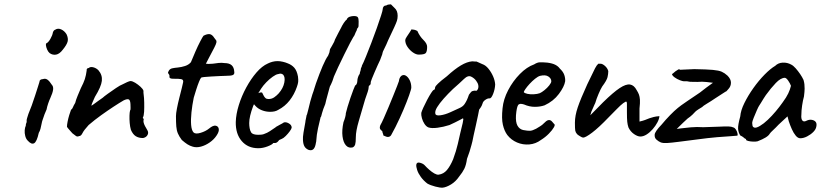

<svg xmlns="http://www.w3.org/2000/svg" viewBox="-20 -676 3788 886"><path d="M108 -27Q100 -35 96.5 -48.5Q93 -62 94 -75Q95 -88 99 -96Q99 -104 101.5 -108.5Q104 -113 103 -117Q102 -121 105 -131Q108 -141 111 -150Q118 -166 126.5 -189.5Q135 -213 142.5 -236.5Q150 -260 155.5 -277Q161 -294 162 -298Q162 -310 178 -311Q190 -315 199.5 -308Q209 -301 219 -285Q227 -277 225 -262Q223 -247 212 -223Q208 -215 202.5 -199Q197 -183 195 -171Q191 -163 185.5 -148.5Q180 -134 176 -121Q174 -116 172 -105Q170 -94 167 -82.5Q164 -71 159 -63Q150 -22 137.5 -15Q125 -8 108 -27ZM209 -431Q202 -437 197.5 -447.5Q193 -458 192 -466.5Q191 -475 194 -476Q203 -480 212.5 -496.5Q222 -513 224 -526Q225 -530 228 -534Q231 -538 235 -539Q247 -547 262 -540.5Q277 -534 287 -518Q296 -499 292 -484Q288 -469 270 -447Q255 -427 239 -424Q223 -421 209 -431Z M640 -39Q620 -39 606.5 -47.5Q593 -56 584 -77Q580 -91 578.5 -108.5Q577 -126 577.5 -142Q578 -158 580 -165Q583 -169 582.5 -178Q582 -187 582 -196Q581 -215 573.5 -217.5Q566 -220 551 -213Q532 -202 504.5 -184Q477 -166 447 -144.5Q417 -123 389 -99Q367 -75 360.5 -61.5Q354 -48 345 -48Q337 -44 330.5 -48.5Q324 -53 314 -61Q307 -69 299 -78Q291 -87 289 -91Q289 -100 292 -115Q295 -130 299.5 -145Q304 -160 308 -170Q313 -172 316.5 -181Q320 -190 327 -201Q330 -214 338 -233.5Q346 -253 353 -269Q366 -294 371.5 -311Q377 -328 380 -351Q379 -355 381.5 -358.5Q384 -362 388 -362H389Q397 -369 410.5 -365.5Q424 -362 434 -352Q453 -330 450 -303Q447 -276 418 -229Q411 -213 406.5 -203Q402 -193 402 -188Q402 -188 411.5 -194.5Q421 -201 433.5 -210.5Q446 -220 454 -225Q459 -230 477 -243Q495 -256 515 -269.5Q535 -283 546 -287Q555 -292 566.5 -297Q578 -302 582 -302Q591 -302 604 -294Q617 -286 628.5 -275.5Q640 -265 642 -257Q642 -253 642 -248Q642 -243 643 -239Q645 -225 645.5 -202.5Q646 -180 645 -160.5Q644 -141 639 -133Q639 -133 639.5 -131Q640 -129 643 -128Q643 -125 643 -124Q643 -123 643 -123Q641 -120 642.5 -112Q644 -104 649 -94.5Q654 -85 659 -77Q667 -65 661 -53.5Q655 -42 640 -39Z M870 1Q856 -3 845 -10Q834 -17 819 -30Q807 -46 801 -60Q795 -74 793.5 -92.5Q792 -111 792 -140Q792 -152 796.5 -175.5Q801 -199 807.5 -224.5Q814 -250 819 -270Q824 -290 825 -296Q828 -309 815 -311Q802 -313 786.5 -312.5Q771 -312 766 -315Q762 -316 762 -321Q762 -326 762 -326Q762 -330 760.5 -331.5Q759 -333 756 -338Q754 -342 759.5 -350.5Q765 -359 776 -361Q785 -363 801 -364.5Q817 -366 834 -371.5Q851 -377 861 -389Q870 -411 881.5 -437.5Q893 -464 904 -485Q915 -506 919 -511Q936 -520 947.5 -518.5Q959 -517 969 -501Q974 -494 977 -490.5Q980 -487 978.5 -479.5Q977 -472 968.5 -455.5Q960 -439 943 -407Q938 -397 934 -389.5Q930 -382 930 -382Q934 -381 942 -381Q950 -381 962 -382Q973 -384 989 -385.5Q1005 -387 1015 -385Q1038 -385 1049 -375Q1060 -365 1061 -345Q1063 -334 1055 -330Q1047 -326 1020 -326Q1011 -326 993 -325Q975 -324 955 -323Q935 -322 921.5 -320.5Q908 -319 908 -317Q905 -315 898.5 -299Q892 -283 885.5 -262.5Q879 -242 874 -225Q867 -191 863.5 -157.5Q860 -124 862 -99.5Q864 -75 873 -65Q882 -56 905.5 -63Q929 -70 945 -83Q963 -98 975 -96Q987 -94 989.5 -81.5Q992 -69 979 -50Q967 -32 947.5 -18.5Q928 -5 907.5 0.5Q887 6 870 1Z M1172 8Q1124 8 1095.5 -25Q1067 -58 1068 -113Q1069 -149 1082 -191Q1095 -233 1116.5 -272.5Q1138 -312 1163.5 -341.5Q1189 -371 1216 -383Q1226 -388 1237.5 -391Q1249 -394 1261 -394Q1272 -394 1285 -391Q1298 -388 1307 -384Q1326 -377 1338 -363.5Q1350 -350 1355 -323Q1357 -307 1356 -298Q1355 -289 1350 -275Q1338 -240 1316.5 -212.5Q1295 -185 1264 -169Q1256 -164 1246.5 -162Q1237 -160 1227 -160Q1207 -160 1189 -167Q1171 -174 1159 -187L1152 -195L1148 -186Q1139 -162 1134.5 -142.5Q1130 -123 1130 -108Q1130 -96 1132 -84.5Q1134 -73 1139 -65Q1143 -59 1151.5 -56.5Q1160 -54 1171 -54Q1177 -54 1184 -54.5Q1191 -55 1197 -57Q1214 -63 1225 -70.5Q1236 -78 1248 -86L1252 -88L1251 -89Q1264 -96 1272.5 -101Q1281 -106 1282 -106Q1286 -108 1290 -111Q1300 -114 1313 -106.5Q1326 -99 1326 -87Q1325 -81 1317 -70Q1309 -59 1298.5 -48.5Q1288 -38 1280 -35Q1278 -34 1273 -32Q1268 -30 1266 -28H1267Q1258 -16 1249 -16H1241Q1237 -9 1215 -0.5Q1193 8 1172 8ZM1219 -219Q1234 -219 1245.5 -227Q1257 -235 1266 -245Q1287 -269 1292 -295Q1297 -321 1286 -332Q1281 -335 1277 -336Q1273 -337 1263 -334Q1254 -333 1238.5 -322Q1223 -311 1208.5 -296Q1194 -281 1185 -267L1172 -246Q1178 -249 1183.5 -249.5Q1189 -250 1190 -248Q1193 -242 1196.5 -235Q1200 -228 1205 -223.5Q1210 -219 1219 -219Z M1405 16Q1392 11 1385.5 0.5Q1379 -10 1378 -30Q1377 -42 1380.5 -64Q1384 -86 1389 -112Q1389 -114 1389.5 -116.5Q1390 -119 1390 -120Q1391 -124 1392.5 -132Q1394 -140 1395 -145Q1396 -150 1396 -145L1403 -172Q1407 -190 1412 -208.5Q1417 -227 1421.5 -240.5Q1426 -254 1427 -256Q1427 -256 1430.5 -267.5Q1434 -279 1438 -291Q1455 -339 1469 -371.5Q1483 -404 1494 -419Q1495 -422 1497 -426.5Q1499 -431 1500 -434Q1501 -443 1502.5 -447.5Q1504 -452 1507 -456Q1509 -460 1513 -466.5Q1517 -473 1522 -483L1526 -494Q1532 -507 1541 -523.5Q1550 -540 1554 -548Q1558 -557 1566 -569.5Q1574 -582 1581 -586L1580 -587Q1585 -596 1594.5 -599Q1604 -602 1613 -602Q1627 -602 1631 -596.5Q1635 -591 1635 -577Q1635 -562 1634.5 -555.5Q1634 -549 1626 -541H1627Q1629 -543 1626 -536Q1623 -529 1621 -526Q1619 -521 1616.5 -515Q1614 -509 1611 -506Q1608 -502 1596 -479Q1584 -456 1569 -425.5Q1554 -395 1540.5 -366.5Q1527 -338 1521 -323L1516 -308Q1514 -304 1514 -302Q1511 -295 1508 -288Q1505 -281 1502 -276L1486 -217L1481 -196L1472 -173L1466 -154Q1464 -148 1463 -142.5Q1462 -137 1459 -134Q1459 -133 1458.5 -131.5Q1458 -130 1458 -129Q1454 -113 1447.5 -84Q1441 -55 1439 -22Q1439 -21 1438.5 -20Q1438 -19 1438 -18Q1435 3 1427 11.5Q1419 20 1405 16Z M1608 4Q1589 9 1576.5 -5Q1564 -19 1560.5 -47Q1557 -75 1565 -112Q1570 -124 1573 -135.5Q1576 -147 1576 -154Q1578 -164 1584 -183.5Q1590 -203 1597 -224Q1604 -245 1610.5 -261.5Q1617 -278 1619 -282Q1623 -282 1626 -289Q1629 -296 1629 -303Q1629 -311 1632.5 -321Q1636 -331 1640 -335Q1640 -340 1642.5 -346.5Q1645 -353 1645 -357Q1645 -361 1647.5 -365Q1650 -369 1650 -373Q1657 -386 1668.5 -414.5Q1680 -443 1693.5 -478Q1707 -513 1719 -547Q1731 -581 1738.5 -604.5Q1746 -628 1746 -633Q1746 -641 1750.5 -646Q1755 -651 1763 -651Q1766 -654 1773 -655Q1780 -656 1784 -656Q1784 -656 1788 -652Q1792 -648 1800 -640Q1808 -633 1811.5 -624Q1815 -615 1815 -603Q1815 -590 1811.5 -579.5Q1808 -569 1799 -549.5Q1790 -530 1771 -490Q1763 -470 1754 -452.5Q1745 -435 1745 -431Q1745 -427 1741.5 -419Q1738 -411 1734 -399Q1730 -391 1723 -375.5Q1716 -360 1708.5 -342.5Q1701 -325 1696 -312.5Q1691 -300 1691 -298Q1691 -294 1690.5 -290Q1690 -286 1686 -282Q1682 -282 1681.5 -276.5Q1681 -271 1681 -271Q1681 -261 1665 -218Q1649 -163 1635.5 -117Q1622 -71 1622 -43Q1622 -19 1619 -9.5Q1616 0 1608 4Z M1769 -44Q1765 -44 1757 -47.5Q1749 -51 1749 -51Q1749 -55 1746.5 -61Q1744 -67 1744 -71Q1737 -75 1734 -81Q1731 -87 1735 -98Q1741 -108 1751 -130.5Q1761 -153 1772.5 -180.5Q1784 -208 1794.5 -234Q1805 -260 1812.5 -279Q1820 -298 1821 -302Q1821 -306 1823.5 -313.5Q1826 -321 1832 -326Q1842 -333 1852.5 -327Q1863 -321 1870.5 -306Q1878 -291 1878 -272Q1878 -265 1868 -236.5Q1858 -208 1841.5 -169Q1825 -130 1805 -90Q1790 -61 1785 -52.5Q1780 -44 1769 -44ZM1912 -424Q1900 -424 1885.5 -434Q1871 -444 1860.5 -459.5Q1850 -475 1850 -491Q1850 -496 1857 -506.5Q1864 -517 1871 -527.5Q1878 -538 1878 -540Q1886 -540 1892.5 -538.5Q1899 -537 1906 -533Q1917 -508 1934 -491.5Q1951 -475 1951 -460Q1951 -438 1944.5 -431Q1938 -424 1912 -424Z M2023 190Q2012 191 1989 185Q1966 179 1952 171Q1934 157 1922 140.5Q1910 124 1905 108.5Q1900 93 1901 84Q1903 71 1918 75Q1933 79 1940 87Q1949 97 1961 107.5Q1973 118 1984.5 124.5Q1996 131 2004 130Q2027 127 2042.5 108.5Q2058 90 2071 59Q2079 37 2083.5 22Q2088 7 2092.5 -11.5Q2097 -30 2104 -62Q2112 -94 2115 -107.5Q2118 -121 2118 -125Q2118 -129 2116 -130Q2116 -130 2105 -124Q2094 -118 2079.5 -111Q2065 -104 2054 -99Q2026 -90 1999 -86.5Q1972 -83 1957 -88Q1947 -92 1939 -104Q1931 -116 1927 -130.5Q1923 -145 1924 -155Q1926 -163 1933.5 -179.5Q1941 -196 1951 -215Q1961 -234 1969.5 -247Q1978 -260 1981 -261Q1985 -261 1986.5 -265.5Q1988 -270 1988 -274Q1989 -278 2001 -290Q2013 -302 2042 -324Q2078 -357 2106.5 -374Q2135 -391 2159 -393Q2166 -392 2172.5 -392Q2179 -392 2179 -392Q2179 -392 2187 -388.5Q2195 -385 2206 -380Q2221 -375 2234 -359Q2247 -343 2255.5 -323.5Q2264 -304 2265 -286Q2264 -264 2255.5 -242.5Q2247 -221 2239 -222Q2231 -223 2220 -215.5Q2209 -208 2207 -199Q2206 -195 2203 -188.5Q2200 -182 2191 -170Q2190 -165 2186 -144.5Q2182 -124 2176 -98Q2170 -72 2165.5 -51Q2161 -30 2160 -24Q2159 -20 2155.5 -6.5Q2152 7 2146.5 24.5Q2141 42 2135 57Q2131 86 2122.5 103Q2114 120 2100 137Q2083 162 2061.5 175Q2040 188 2023 190ZM1989 -151Q1991 -141 2012.5 -144Q2034 -147 2058 -158Q2083 -170 2099.5 -177Q2116 -184 2124 -196Q2130 -205 2134.5 -214.5Q2139 -224 2144 -239Q2146 -242 2150.5 -247.5Q2155 -253 2158 -255Q2163 -257 2167.5 -257.5Q2172 -258 2178 -257Q2183 -259 2186 -266.5Q2189 -274 2187 -284Q2186 -291 2177.5 -303Q2169 -315 2155 -322Q2140 -330 2121 -311.5Q2102 -293 2070 -265Q2047 -243 2027.5 -221Q2008 -199 1997 -181Q1986 -163 1989 -151Z M2476 -30Q2452 -12 2422.5 -9.5Q2393 -7 2366 -18.5Q2339 -30 2321 -53Q2307 -72 2300.5 -100.5Q2294 -129 2299 -176Q2303 -218 2325 -260Q2347 -302 2379 -334.5Q2411 -367 2445 -379Q2459 -388 2471 -388.5Q2483 -389 2506 -387Q2529 -384 2542.5 -377Q2556 -370 2563 -360Q2579 -345 2584 -330Q2589 -315 2588 -301Q2584 -276 2559 -242.5Q2534 -209 2493 -190Q2473 -183 2448 -183Q2423 -183 2398 -194Q2377 -201 2370.5 -190.5Q2364 -180 2361 -144Q2359 -112 2368 -96Q2377 -80 2394 -76Q2415 -72 2426 -72.5Q2437 -73 2454 -82Q2467 -90 2472 -93Q2477 -96 2481.5 -99.5Q2486 -103 2494 -111Q2500 -117 2504.5 -119.5Q2509 -122 2514 -122Q2521 -122 2527 -115.5Q2533 -109 2537 -104Q2543 -101 2536 -88.5Q2529 -76 2513 -59.5Q2497 -43 2476 -30ZM2471 -246Q2480 -250 2492.5 -260Q2505 -270 2514.5 -282Q2524 -294 2524 -301Q2524 -314 2510.5 -323Q2497 -332 2472 -326Q2462 -323 2449 -312.5Q2436 -302 2424 -289Q2412 -276 2404.5 -265Q2397 -254 2397 -251Q2400 -246 2413.5 -243Q2427 -240 2443.5 -241Q2460 -242 2471 -246Z M2671 -41Q2667 -41 2657 -47Q2647 -53 2643 -57Q2636 -65 2634.5 -73.5Q2633 -82 2633 -110Q2633 -142 2646 -180.5Q2659 -219 2690 -287L2726 -361Q2730 -369 2733.5 -373.5Q2737 -378 2741 -382Q2744 -382 2747.5 -382Q2751 -382 2751 -382Q2760 -382 2771.5 -372Q2783 -362 2787 -348Q2787 -335 2783.5 -320Q2780 -305 2759 -277Q2752 -266 2742 -242.5Q2732 -219 2727 -201Q2726 -199 2722.5 -191.5Q2719 -184 2715.5 -175.5Q2712 -167 2709 -161L2704 -144L2763 -204Q2810 -250 2839.5 -269.5Q2869 -289 2887.5 -286Q2906 -283 2918 -260Q2925 -249 2928.5 -239.5Q2932 -230 2933 -216Q2934 -202 2931 -175V-115Q2948 -119 2957 -122.5Q2966 -126 2976 -130Q2985 -133 2996 -136Q3007 -139 3023 -140Q3022 -127 3013.5 -111Q3005 -95 2992 -80Q2979 -65 2964 -55.5Q2949 -46 2935 -46Q2922 -46 2905.5 -57.5Q2889 -69 2880 -88Q2876 -100 2874.5 -114Q2873 -128 2873 -158V-197Q2873 -210 2866.5 -206.5Q2860 -203 2856 -200Q2844 -191 2826 -172.5Q2808 -154 2789 -135Q2743 -87 2712.5 -64Q2682 -41 2671 -41Z M3115 -22Q3077 -17 3058 -16Q3039 -15 3029 -19Q3019 -23 3009 -32Q3000 -40 3001 -54.5Q3002 -69 3033 -101Q3052 -124 3072 -144.5Q3092 -165 3108 -178Q3115 -184 3123.5 -190Q3132 -196 3151.5 -209.5Q3171 -223 3210 -249Q3229 -264 3239 -271.5Q3249 -279 3255.5 -283.5Q3262 -288 3270 -294Q3263 -295 3241 -297.5Q3219 -300 3199 -298Q3171 -298 3164.5 -298.5Q3158 -299 3150 -301H3135Q3130 -301 3117 -306Q3104 -311 3093 -319Q3082 -327 3081 -334Q3081 -334 3087 -338.5Q3093 -343 3097 -347Q3105 -352 3109.5 -355Q3114 -358 3118 -354Q3118 -354 3139 -355Q3160 -356 3184 -357Q3242 -356 3269.5 -353.5Q3297 -351 3310.5 -345Q3324 -339 3337 -327Q3353 -311 3353 -294.5Q3353 -278 3342 -266Q3338 -262 3334.5 -257.5Q3331 -253 3328 -253Q3328 -253 3314 -244Q3300 -235 3280 -222Q3261 -209 3242.5 -198Q3224 -187 3220 -182Q3213 -178 3203 -171.5Q3193 -165 3189 -161Q3186 -157 3175.5 -147Q3165 -137 3153 -129Q3144 -121 3132 -109.5Q3120 -98 3111.5 -89.5Q3103 -81 3103 -81Q3103 -81 3121.5 -83.5Q3140 -86 3168 -88.5Q3196 -91 3225 -89Q3272 -90 3299.5 -91.5Q3327 -93 3341.5 -92.5Q3356 -92 3364 -88Q3371 -86 3376 -78Q3381 -70 3383 -61.5Q3385 -53 3383 -50Q3379 -50 3352 -47.5Q3325 -45 3290 -43Q3244 -39 3201 -33Q3158 -27 3115 -22Z M3476 -24Q3468 -22 3455 -22.5Q3442 -23 3432.5 -25.5Q3423 -28 3423 -31Q3423 -36 3418 -36Q3418 -36 3411.5 -41.5Q3405 -47 3396 -51Q3387 -65 3386 -82Q3385 -99 3396 -139Q3398 -166 3415 -200.5Q3432 -235 3456.5 -269.5Q3481 -304 3508 -331.5Q3535 -359 3557 -372Q3571 -386 3592 -387Q3613 -388 3631 -378Q3641 -373 3652 -360.5Q3663 -348 3672.5 -334Q3682 -320 3688 -307Q3691 -296 3692 -287.5Q3693 -279 3693 -267Q3693 -255 3690 -231Q3685 -213 3681.5 -189.5Q3678 -166 3678 -147Q3676 -128 3682.5 -120Q3689 -112 3702 -119Q3714 -125 3726 -123Q3738 -121 3744 -113.5Q3750 -106 3747 -92Q3745 -79 3733 -67Q3721 -55 3704.5 -46.5Q3688 -38 3673 -38Q3662 -38 3652 -50Q3642 -62 3634 -80Q3626 -98 3620 -116L3614 -139L3573 -101Q3560 -87 3547.5 -75.5Q3535 -64 3532 -59Q3527 -50 3513 -41.5Q3499 -33 3476 -24ZM3487 -95Q3504 -105 3523 -123Q3542 -141 3560 -162.5Q3578 -184 3592 -204Q3609 -227 3617.5 -245Q3626 -263 3630 -280Q3626 -291 3617.5 -303.5Q3609 -316 3602 -317Q3583 -317 3560 -293Q3537 -269 3514 -237Q3510 -232 3503.5 -221Q3497 -210 3491 -200.5Q3485 -191 3483 -188Q3480 -184 3472.5 -167Q3465 -150 3458 -132.5Q3451 -115 3451 -109Q3451 -103 3452.5 -96Q3454 -89 3462 -87Q3470 -85 3487 -95Z"/></svg>

Font: Caveat Medium
Style: Regular
Weight: 500
Designer: Pablo Impallari
Foundry: Pablo Impallari
Version: Version 2.000